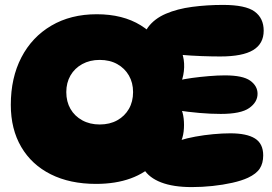

<svg xmlns="http://www.w3.org/2000/svg" viewBox="-20 -756 1108 782"><path d="M371 -7Q265 -7 187 -46Q109 -85 66.5 -157.5Q24 -230 24 -329Q24 -439 67 -522Q110 -605 189 -651.5Q268 -698 374 -698Q480 -698 553 -653Q626 -608 664 -527.5Q702 -447 702 -340Q702 -186 616.5 -96.5Q531 -7 371 -7ZM386 -249Q427 -249 457.5 -266Q488 -283 505 -312.5Q522 -342 522 -381Q522 -419 505 -448.5Q488 -478 457.5 -495Q427 -512 386 -512Q346 -512 315 -495Q284 -478 267 -448.5Q250 -419 250 -381Q250 -342 267 -312.5Q284 -283 315 -266Q346 -249 386 -249ZM888 -736Q980 -736 1017 -709Q1054 -682 1054 -631Q1054 -578 1011 -552Q968 -526 877 -526Q844 -526 801.5 -527.5Q759 -529 713 -533L721 -542Q731 -514 730 -482Q729 -450 718 -421L705 -428Q729 -434 762 -438.5Q795 -443 831 -446Q867 -449 896 -449Q969 -449 999 -427.5Q1029 -406 1029 -374Q1029 -340 995 -316Q961 -292 879 -292Q838 -292 792 -296Q746 -300 700 -307L715 -319Q725 -300 728 -273.5Q731 -247 728 -221Q725 -195 715 -175L712 -184Q740 -193 775.5 -199.5Q811 -206 848.5 -209.5Q886 -213 918 -213Q985 -213 1018.5 -192Q1052 -171 1052 -123Q1052 -91 1038 -69.5Q1024 -48 990 -32Q964 -20 926 -11.5Q888 -3 845.5 1.5Q803 6 761 6Q686 6 636.5 -13Q587 -32 565 -68Q545 -104 535.5 -162.5Q526 -221 526 -323Q526 -419 533 -481.5Q540 -544 553 -583Q566 -622 583 -645Q609 -680 655.5 -700Q702 -720 762.5 -728Q823 -736 888 -736Z"/></svg>

Font: DynaPuff SemiBold
Style: Regular
Weight: 600
Designer: Toshi Omagari, Jennifer Daniel
Foundry: Google Fonts
Version: Version 2.000